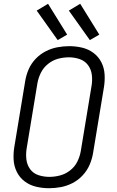

<svg xmlns="http://www.w3.org/2000/svg" viewBox="-20 -987 616 1015"><path d="M239 8Q271 8 302.5 2Q334 -4 364 -19.5Q394 -35 417.5 -60.5Q441 -86 454 -116.5Q467 -147 472 -178L529 -523Q535 -558 533 -593Q531 -628 516 -657.5Q501 -687 474.5 -707Q448 -727 414.5 -735Q381 -743 346 -743Q315 -743 283 -737Q251 -731 221 -715.5Q191 -700 167.5 -675Q144 -650 131 -619.5Q118 -589 113 -557L56 -212Q50 -177 52 -142.5Q54 -108 69 -78Q84 -48 110.5 -28Q137 -8 170.5 0Q204 8 239 8ZM241 -52Q211 -52 183.5 -61Q156 -70 139.5 -92.5Q123 -115 119.5 -144Q116 -173 121 -203L178 -548Q183 -576 196.5 -603Q210 -630 234.5 -649.5Q259 -669 287.5 -676.5Q316 -684 344 -684Q374 -684 401.5 -674.5Q429 -665 445.5 -642.5Q462 -620 465.5 -591Q469 -562 464 -533L407 -188Q402 -159 388.5 -132Q375 -105 350.5 -86Q326 -67 297.5 -59.5Q269 -52 241 -52ZM455 -775 505 -804 404 -967 344 -931ZM285 -775 335 -804 234 -967 174 -931Z"/></svg>

Font: Iosevka Sparkle Light
Style: Italic
Weight: 300
Italic angle: -9°
Designer: Belleve Invis
Foundry: Belleve Invis
Version: Version 4.5.0; ttfautohint (v1.8.3)